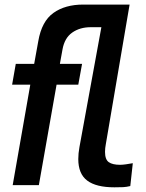

<svg xmlns="http://www.w3.org/2000/svg" viewBox="-20 -810 640 840"><path d="M322.5 -114Q322.5 -139 327.5 -166L423.5 -691H377Q329.5 -691 296 -667.5Q262.5 -644 253.5 -594L242 -530.5H339L322.5 -439.5H227.5L150 0H35.5L112.5 -439.5H33L49 -530.5H129.5L147.5 -630Q162.5 -717 213.8 -753.5Q265 -790 344 -790H547L443 -179.5Q439.5 -161.5 439.5 -145.5Q439.5 -112 456 -100.5Q472.5 -89 505 -89Q516.5 -89 531.5 -91.2Q546.5 -93.5 561 -96L550 4Q533.5 8 519.2 8.8Q505 9.5 480.5 9.5Q400.5 9.5 361.5 -20Q322.5 -49.5 322.5 -114Z"/></svg>

Font: JuliaMono SemiBold
Style: Italic
Weight: 600
Italic angle: -9°
Monospace: yes
Designer: cormullion
Foundry: corm
Version: Version 0.056; ttfautohint (v1.8.4)